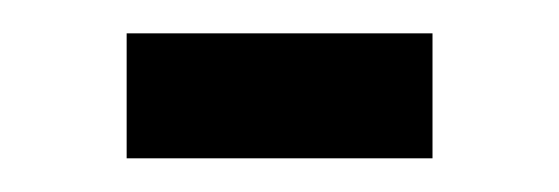

<svg xmlns="http://www.w3.org/2000/svg" viewBox="-20 -94 332 114"><path d="M55.2 -74.2H236.8V0H55.2Z"/></svg>

Font: Vazirmatn UI FD Light
Style: Regular
Weight: 300
Designer: Saber Rastikerdar
Foundry: Saber Rastikerdar
Version: Version 33.003